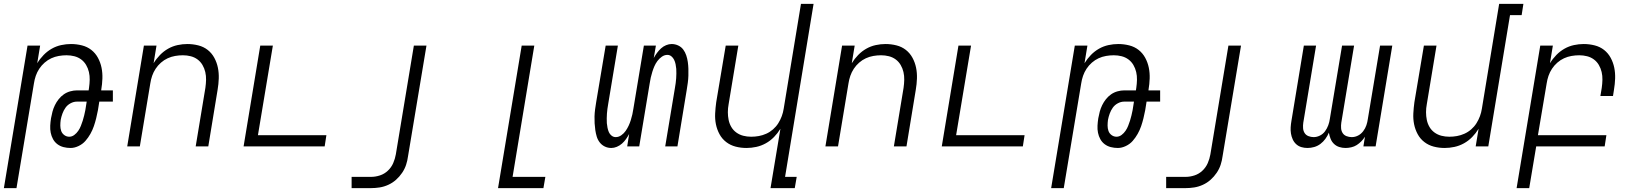

<svg xmlns="http://www.w3.org/2000/svg" viewBox="-21 -755 8441 990"><path d="M-1 215 121 -520H186L171 -429Q185 -452 204 -471.5Q223 -491 246 -504Q269 -517 294.5 -522.5Q320 -528 345 -528Q374 -528 401.5 -521Q429 -514 450 -497.5Q471 -481 484 -457Q497 -433 502.5 -406Q508 -379 507 -350Q506 -321 501 -292V-289H561V-231H491L484 -187Q480 -166 475 -145.5Q470 -125 463 -104.5Q456 -84 445 -64.5Q434 -45 419.5 -28.5Q405 -12 384 -2Q363 8 343 8Q324 8 306.5 3.5Q289 -1 275 -11.5Q261 -22 252.5 -37.5Q244 -53 240.5 -70.5Q237 -88 238 -107Q239 -126 242 -145Q245 -162 249.5 -179Q254 -196 262 -212.5Q270 -229 281.5 -243.5Q293 -258 308 -268.5Q323 -279 341 -284Q359 -289 376 -289H436L438 -302Q441 -323 441.5 -343.5Q442 -364 437.5 -383.5Q433 -403 423 -420Q413 -437 397.5 -448.5Q382 -460 362.5 -465Q343 -470 322 -470Q302 -470 282 -466.5Q262 -463 243.5 -454.5Q225 -446 209 -432Q193 -418 181.5 -400.5Q170 -383 163.5 -364Q157 -345 154 -325L64 215ZM336 -50Q350 -50 362 -59Q374 -68 382.5 -80.5Q391 -93 396 -106Q401 -119 405.5 -132.5Q410 -146 413 -159.5Q416 -173 419 -187L426 -231H375Q359 -231 343 -222.5Q327 -214 317 -200Q307 -186 301 -169.5Q295 -153 292 -137Q290 -122 290 -107.5Q290 -93 294.5 -80Q299 -67 310.5 -58.5Q322 -50 336 -50Z M635 0 721 -520H786L771 -429Q785 -452 804 -471.5Q823 -491 846 -504Q869 -517 894.5 -522.5Q920 -528 945 -528Q974 -528 1001.5 -521Q1029 -514 1050 -497.5Q1071 -481 1084 -457Q1097 -433 1102.5 -406Q1108 -379 1107 -350Q1106 -321 1101 -292L1053 0H988L1038 -302Q1041 -323 1041.5 -343.5Q1042 -364 1037.5 -383.5Q1033 -403 1023 -420Q1013 -437 997.5 -448.5Q982 -460 962.5 -465Q943 -470 922 -470Q902 -470 882 -466.5Q862 -463 843.5 -454.5Q825 -446 809 -432Q793 -418 781.5 -400.5Q770 -383 763.5 -364Q757 -345 754 -325L700 0Z M1235 0 1321 -520H1386L1309 -58H1662L1653 0Z M1792 215V157H1892Q1915 157 1938 149.5Q1961 142 1979 125Q1997 108 2006.5 86Q2016 64 2020 41L2113 -520H2178L2083 50Q2080 73 2073 94.5Q2066 116 2052.5 136Q2039 156 2021 172Q2003 188 1981 198Q1959 208 1936.5 211.5Q1914 215 1892 215Z M2547 215 2669 -520H2734L2622 157H2791L2781 215Z M3131 8Q3113 8 3097.5 0.5Q3082 -7 3071.5 -20.5Q3061 -34 3056 -50.5Q3051 -67 3048.5 -84.5Q3046 -102 3045 -119.5Q3044 -137 3044.5 -155Q3045 -173 3047.5 -191.5Q3050 -210 3053 -228L3102 -520H3165L3115 -219Q3113 -206 3111 -193.5Q3109 -181 3108.5 -169Q3108 -157 3107.5 -144.5Q3107 -132 3108 -120Q3109 -108 3111.5 -96Q3114 -84 3118.5 -73.5Q3123 -63 3132.5 -55.5Q3142 -48 3154 -48Q3169 -48 3182.5 -57.5Q3196 -67 3205 -80Q3214 -93 3220.5 -107Q3227 -121 3231.5 -135.5Q3236 -150 3239.5 -165Q3243 -180 3245 -195L3299 -520H3361L3350 -456Q3357 -469 3366.5 -482Q3376 -495 3387.5 -505.5Q3399 -516 3413.5 -522Q3428 -528 3442 -528Q3460 -528 3476 -520.5Q3492 -513 3502 -499.5Q3512 -486 3517.5 -469.5Q3523 -453 3525.5 -435.5Q3528 -418 3528.5 -400.5Q3529 -383 3528.5 -365Q3528 -347 3525.5 -328.5Q3523 -310 3520 -292L3472 0H3409L3459 -301Q3461 -314 3463 -326.5Q3465 -339 3465.5 -351Q3466 -363 3466.5 -375.5Q3467 -388 3466 -400Q3465 -412 3462.5 -424Q3460 -436 3455 -446.5Q3450 -457 3441 -464.5Q3432 -472 3420 -472Q3405 -472 3391.5 -462.5Q3378 -453 3368.5 -440Q3359 -427 3353 -413Q3347 -399 3342.5 -384.5Q3338 -370 3334.5 -355Q3331 -340 3329 -325L3275 0H3213L3223 -64Q3216 -51 3207 -38Q3198 -25 3186 -14.5Q3174 -4 3159.5 2Q3145 8 3131 8Z M3952 215 4003 -91Q3989 -68 3970 -48.5Q3951 -29 3927.5 -16Q3904 -3 3878.5 2.5Q3853 8 3828 8Q3799 8 3772 1Q3745 -6 3723.5 -22.5Q3702 -39 3689 -63Q3676 -87 3670.5 -114Q3665 -141 3666.5 -170Q3668 -199 3672 -228L3721 -520H3786L3736 -218Q3732 -197 3732 -176.5Q3732 -156 3736 -136.5Q3740 -117 3750 -100Q3760 -83 3776 -71.5Q3792 -60 3811.5 -55Q3831 -50 3852 -50Q3872 -50 3891.5 -53.5Q3911 -57 3930 -65.5Q3949 -74 3965 -88Q3981 -102 3992 -119.5Q4003 -137 4010 -156Q4017 -175 4020 -195L4109 -735H4174L4027 157H4087L4077 215Z M4235 0 4321 -520H4386L4371 -429Q4385 -452 4404 -471.5Q4423 -491 4446 -504Q4469 -517 4494.5 -522.5Q4520 -528 4545 -528Q4574 -528 4601.5 -521Q4629 -514 4650 -497.5Q4671 -481 4684 -457Q4697 -433 4702.5 -406Q4708 -379 4707 -350Q4706 -321 4701 -292L4653 0H4588L4638 -302Q4641 -323 4641.5 -343.5Q4642 -364 4637.5 -383.5Q4633 -403 4623 -420Q4613 -437 4597.5 -448.5Q4582 -460 4562.5 -465Q4543 -470 4522 -470Q4502 -470 4482 -466.5Q4462 -463 4443.5 -454.5Q4425 -446 4409 -432Q4393 -418 4381.5 -400.5Q4370 -383 4363.5 -364Q4357 -345 4354 -325L4300 0Z M4835 0 4921 -520H4986L4909 -58H5262L5253 0Z M5399 215 5521 -520H5586L5571 -429Q5585 -452 5604 -471.5Q5623 -491 5646 -504Q5669 -517 5694.5 -522.5Q5720 -528 5745 -528Q5774 -528 5801.5 -521Q5829 -514 5850 -497.5Q5871 -481 5884 -457Q5897 -433 5902.5 -406Q5908 -379 5907 -350Q5906 -321 5901 -292V-289H5961V-231H5891L5884 -187Q5880 -166 5875 -145.5Q5870 -125 5863 -104.5Q5856 -84 5845 -64.5Q5834 -45 5819.5 -28.5Q5805 -12 5784 -2Q5763 8 5743 8Q5724 8 5706.5 3.5Q5689 -1 5675 -11.5Q5661 -22 5652.5 -37.5Q5644 -53 5640.5 -70.5Q5637 -88 5638 -107Q5639 -126 5642 -145Q5645 -162 5649.5 -179Q5654 -196 5662 -212.5Q5670 -229 5681.5 -243.5Q5693 -258 5708 -268.5Q5723 -279 5741 -284Q5759 -289 5776 -289H5836L5838 -302Q5841 -323 5841.5 -343.5Q5842 -364 5837.5 -383.5Q5833 -403 5823 -420Q5813 -437 5797.5 -448.5Q5782 -460 5762.5 -465Q5743 -470 5722 -470Q5702 -470 5682 -466.5Q5662 -463 5643.5 -454.5Q5625 -446 5609 -432Q5593 -418 5581.5 -400.5Q5570 -383 5563.5 -364Q5557 -345 5554 -325L5464 215ZM5736 -50Q5750 -50 5762 -59Q5774 -68 5782.5 -80.5Q5791 -93 5796 -106Q5801 -119 5805.5 -132.5Q5810 -146 5813 -159.5Q5816 -173 5819 -187L5826 -231H5775Q5759 -231 5743 -222.5Q5727 -214 5717 -200Q5707 -186 5701 -169.5Q5695 -153 5692 -137Q5690 -122 5690 -107.5Q5690 -93 5694.5 -80Q5699 -67 5710.5 -58.5Q5722 -50 5736 -50Z M5992 215V157H6092Q6115 157 6138 149.5Q6161 142 6179 125Q6197 108 6206.5 86Q6216 64 6220 41L6313 -520H6378L6283 50Q6280 73 6273 94.5Q6266 116 6252.5 136Q6239 156 6221 172Q6203 188 6181 198Q6159 208 6136.5 211.5Q6114 215 6092 215Z M6721 8Q6704 8 6689 3.5Q6674 -1 6662.5 -11.5Q6651 -22 6644.5 -36.5Q6638 -51 6635.5 -66.5Q6633 -82 6634 -98.5Q6635 -115 6638 -132L6702 -520H6765L6699 -122Q6697 -108 6698 -94Q6699 -80 6706 -69Q6713 -58 6726 -53Q6739 -48 6753 -48Q6769 -48 6785 -56Q6801 -64 6811.5 -78.5Q6822 -93 6828 -109.5Q6834 -126 6836 -142L6899 -520H6961L6895 -122Q6893 -108 6894 -94Q6895 -80 6902 -69Q6909 -58 6922 -53Q6935 -48 6949 -48Q6966 -48 6981.5 -56Q6997 -64 7008 -78.5Q7019 -93 7024.5 -109.5Q7030 -126 7032 -142L7095 -520H7158L7072 0H7009L7017 -50Q7009 -37 6998 -26Q6987 -15 6974.5 -7Q6962 1 6946.5 4.5Q6931 8 6917 8Q6900 8 6884.5 3Q6869 -2 6857.5 -13Q6846 -24 6840 -39Q6834 -54 6831 -71Q6824 -54 6813 -39Q6802 -24 6787.5 -13Q6773 -2 6755.5 3Q6738 8 6721 8Z M7428 8Q7399 8 7372 1Q7345 -6 7323.5 -22.5Q7302 -39 7289 -63Q7276 -87 7270.5 -114Q7265 -141 7266.5 -170Q7268 -199 7272 -228L7321 -520H7386L7336 -218Q7332 -197 7332 -176.5Q7332 -156 7336 -136.5Q7340 -117 7350 -100Q7360 -83 7376 -71.5Q7392 -60 7411.5 -55Q7431 -50 7452 -50Q7472 -50 7491.5 -53.5Q7511 -57 7530 -65.5Q7549 -74 7565 -88Q7581 -102 7592 -119.5Q7603 -137 7610 -156Q7617 -175 7620 -195L7709 -735H7834L7825 -677H7765L7653 0H7588L7603 -91Q7589 -68 7570 -48.5Q7551 -29 7527.5 -16Q7504 -3 7478.5 2.5Q7453 8 7428 8Z M7799 215 7921 -520H7986L7971 -429Q7985 -452 8004 -471.5Q8023 -491 8046 -504Q8069 -517 8094.5 -522.5Q8120 -528 8145 -528Q8174 -528 8201.5 -521Q8229 -514 8250 -497.5Q8271 -481 8284 -457Q8297 -433 8302.5 -406Q8308 -379 8307 -350Q8306 -321 8301 -292L8296 -260H8231L8238 -302Q8241 -323 8241.5 -343.5Q8242 -364 8237.5 -383.5Q8233 -403 8223 -420Q8213 -437 8197.5 -448.5Q8182 -460 8162.5 -465Q8143 -470 8122 -470Q8102 -470 8082 -466.5Q8062 -463 8043.5 -454.5Q8025 -446 8009 -432Q7993 -418 7981.5 -400.5Q7970 -383 7963.5 -364Q7957 -345 7954 -325L7909 -58H8262L8253 0H7900L7864 215Z"/></svg>

Font: Iosevka Light Extended Oblique
Style: Regular
Weight: 300
Width: 7
Italic angle: -9°
Monospace: yes
Designer: Belleve Invis
Foundry: Belleve Invis
Version: Version 32.5.0; ttfautohint (v1.8.4)